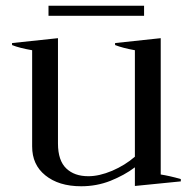

<svg xmlns="http://www.w3.org/2000/svg" viewBox="-20 -639 673 669"><path d="M482 -584C482 -584 482 -619 482 -619C482 -619 149 -619 149 -619C149 -619 149 -584 149 -584C149 -584 482 -584 482 -584ZM610 -15C583 -23 559 -28 540 -31C540 -31 540 -506 540 -506C540 -506 381 -489 381 -489C381 -489 381 -482 381 -482C399 -475 422 -469 450 -464C450 -464 450 -93 450 -93C427 -73 401 -57 371 -44C340 -31 313 -25 288 -25C255 -25 230 -34 211 -52C192 -70 182 -99 182 -139C182 -139 182 -506 182 -506C182 -506 22 -489 22 -489C22 -489 22 -482 22 -482C39 -475 63 -469 92 -464C92 -464 92 -129 92 -129C92 -86 107 -53 138 -28C169 -3 210 10 263 10C298 10 332 4 365 -9C397 -22 425 -37 450 -56C450 -56 450 9 450 9C450 9 610 -7 610 -7C610 -7 610 -15 610 -15Z"/></svg>

Font: BUSH 25 TRIRONG 0515 A
Style: Regular
Weight: 400
Designer: Katatrad Team
Foundry: CadsonDemak